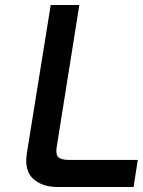

<svg xmlns="http://www.w3.org/2000/svg" viewBox="-20 -752 574 772"><path d="M88 -136 184 -732H299L208 -161Q205 -142 208.5 -130.5Q212 -119 222.5 -115Q233 -111 240.5 -110Q248 -109 263 -109H534L517 0H213Q150 0 113.5 -33Q77 -66 88 -136Z"/></svg>

Font: Exo
Style: Demi Bold Italic
Weight: 600
Designer: Natanael Gama
Version: Version 1